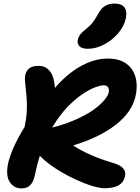

<svg xmlns="http://www.w3.org/2000/svg" viewBox="-20 -1036 781 1069"><path d="M99.6 13Q58.2 13 34.9 -21.6Q11.6 -56.2 24.2 -122Q32.8 -162.8 55.7 -214.9Q78.6 -267 117.2 -329.4Q127.4 -379 129.3 -418.8Q131.2 -458.6 127.6 -498.1Q124 -537.6 119.2 -584.4Q115.6 -623.6 133.7 -646.5Q151.8 -669.4 194.6 -669.4Q238 -669.4 262.4 -633.3Q286.8 -597.2 287 -511.6L258.8 -513Q305.4 -574.6 358.5 -618.7Q411.6 -662.8 467.8 -686.4Q524 -710 578.8 -710Q631.8 -710 665.7 -692.3Q699.6 -674.6 717.7 -645.2Q735.8 -615.8 739.7 -579.4Q743.6 -543 735.8 -505.8Q726.4 -459.2 698.3 -418.1Q670.2 -377 625 -341.7Q579.8 -306.4 520.1 -277.4Q460.4 -248.4 387.4 -226.2Q430 -197.6 486.9 -173Q543.8 -148.4 604.6 -130.2Q650 -117.6 665.7 -98.5Q681.4 -79.4 676.2 -56.4Q669 -20.4 640.1 -4.2Q611.2 12 562.4 12Q535.6 12 493.9 -0.6Q452.2 -13.2 404 -35.2Q355.8 -57.2 309.7 -85.3Q263.6 -113.4 227.3 -144.4Q191 -175.4 173 -206.4Q165 -222.4 170 -245.9Q175 -269.4 189.8 -289.7Q204.6 -310 225.2 -314.6Q319.4 -335.6 386.1 -363.6Q452.8 -391.6 495.4 -421.2Q538 -450.8 559.9 -477.4Q581.8 -504 585.4 -521.4Q588.6 -538.2 582.1 -549.6Q575.6 -561 556.2 -561Q540.4 -561 512 -550.7Q483.6 -540.4 447.3 -517.3Q411 -494.2 371.4 -456.3Q331.8 -418.4 294.3 -363.5Q256.8 -308.6 225.8 -234.8Q194.8 -161 175.2 -65.6Q169.6 -38.2 159.9 -20.8Q150.2 -3.4 135.1 4.8Q120 13 99.6 13ZM468.6 -764.4Q436 -764.4 422.4 -778.6Q408.8 -792.8 413.2 -815Q417 -831.4 427.2 -844.5Q437.4 -857.6 456.6 -872.6Q482.2 -892.6 496.5 -911.5Q510.8 -930.4 526.2 -958.4Q544.6 -992.6 567.1 -1004.4Q589.6 -1016.2 617.6 -1016.2Q655.8 -1016.2 672.1 -995.8Q688.4 -975.4 681.2 -936.4Q671.6 -890.2 638 -851Q604.4 -811.8 559.3 -788.1Q514.2 -764.4 468.6 -764.4Z"/></svg>

Font: Shantell Sans Light
Style: Italic
Weight: 300
Italic angle: -11°
Designer: Stephen Nixon, Anya Danilova, Shantell Martin
Foundry: Arrow Type
Version: Version 1.008;[ac192a2d6]